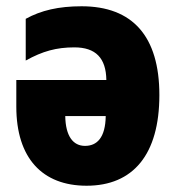

<svg xmlns="http://www.w3.org/2000/svg" viewBox="-20 -582 563 612"><path d="M240 -562C167 -562 111 -549 62 -522V-389C116 -419 160 -431 217 -431C285 -431 318 -397 319 -327H32V-242C32 -78 115 10 256 10C404 10 488 -89 488 -279C488 -467 402 -562 240 -562ZM188 -212H317C316 -143 289 -117 251 -117C213 -117 189 -148 188 -212Z"/></svg>

Font: Noto Sans Condensed Black
Style: Regular
Weight: 900
Width: 3
Designer: Monotype Design Team
Foundry: Monotype Imaging Inc.
Version: Version 2.013